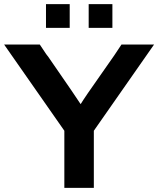

<svg xmlns="http://www.w3.org/2000/svg" viewBox="-28 -911 769 931"><path d="M402 -776V-891H517V-776ZM195 -776V-891H310V-776ZM-8 -695H165L195 -650Q195 -649 199 -644.5Q203 -640 205 -637Q353 -423 363 -406Q385 -442 462.5 -551.5Q540 -661 561 -695H719L427 -277V0H284V-277Z"/></svg>

Font: Coval
Style: ExtraBold
Weight: 800
Foundry: Context Ltd
Version: Version 001.000